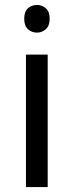

<svg xmlns="http://www.w3.org/2000/svg" viewBox="-20 -757 298 777"><path d="M173 -536V0H85V-536ZM130 -737Q150 -737 165.5 -723.5Q181 -710 181 -681Q181 -653 165.5 -639Q150 -625 130 -625Q108 -625 93 -639Q78 -653 78 -681Q78 -710 93 -723.5Q108 -737 130 -737Z"/></svg>

Font: ukorean15
Style: Book
Weight: 400
Designer: Jelle Bosma - Monotype Design Team
Foundry: Monotype Imaging Inc.
Version: Version 2.003